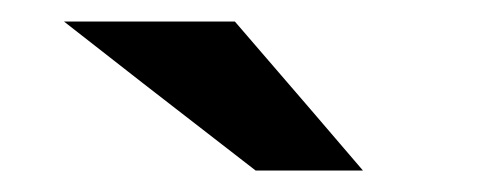

<svg xmlns="http://www.w3.org/2000/svg" viewBox="-20 -780 460 180"><path d="M219.7 -620.1Q252.9 -620.1 320.3 -620.1Q280.3 -667 200.2 -759.8Q146.5 -759.8 40 -759.8Q99.6 -712.9 219.7 -620.1Z"/></svg>

Font: Alibu-Mazigh Belkasim 1
Style: Bold
Weight: 400
Designer: Mazigh Moubarik Belkasim
Version: Version 1.0